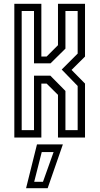

<svg xmlns="http://www.w3.org/2000/svg" viewBox="-20 -720 525 1005"><path d="M55 0V-700H196.5V-424H224L283.5 -483.5V-700H425V-424L354.5 -354L425 -282.5V0H283.5V-223.5L224 -282.5H196.5V0ZM93.5 -39H158V-324H243.5L322.5 -244V-39H386.5V-270L303 -356L386.5 -439.5V-662.5H322.5V-465.5L244.5 -388.5H158V-662.5H93.5ZM116.5 265 173.5 36H309L229.5 265ZM159 231.5H205L260.5 76H198.5Z"/></svg>

Font: Tourney Condensed
Style: Regular
Weight: 400
Width: 3
Designer: Tyler Finck
Foundry: Etcetera Type Co
Version: Version 1.010; ttfautohint (v1.8.3)